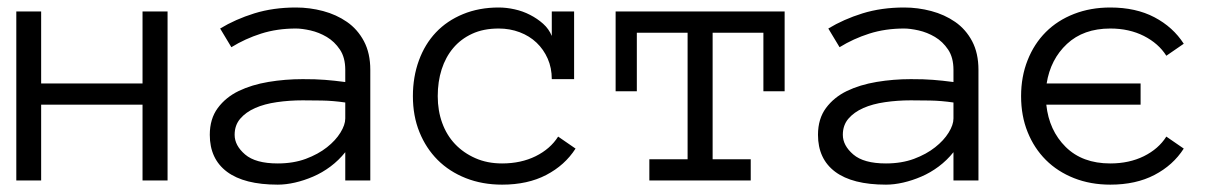

<svg xmlns="http://www.w3.org/2000/svg" viewBox="-20 -486 3315 517"><path d="M431.2 0H363.8V-204.1H90.8V0H23.9V-455.1H90.8V-261.2H363.8V-455.1H431.2Z M544.9 -123Q544.9 -166 566.4 -195.1Q587.9 -224.1 622.8 -241Q657.7 -257.8 702.9 -265.4Q748 -272.9 794.9 -272.9Q813 -272.9 827.4 -272.5Q841.8 -272 854.7 -271Q867.7 -270 880.9 -268.6Q894 -267.1 909.7 -265.1V-297.9Q909.7 -331.1 895.3 -352.5Q880.9 -374 859.9 -386.5Q838.9 -398.9 815.9 -404.1Q793 -409.2 776.9 -409.2Q726.1 -409.2 683.1 -395.5Q640.1 -381.8 603 -358.9L572.8 -409.2Q613.8 -434.1 664.8 -450Q715.8 -465.8 776.9 -465.8Q814 -465.8 849.9 -456.3Q885.7 -446.8 914.3 -427Q942.9 -407.2 960 -375Q977.1 -342.8 977.1 -297.9V0H909.7V-76.2Q892.1 -54.2 869.9 -37.6Q847.7 -21 823.2 -10.5Q798.8 0 774.4 5.6Q750 11.2 728 11.2Q637.7 11.2 591.3 -23.4Q544.9 -58.1 544.9 -123ZM728 -45.9Q770 -45.9 803.5 -58.3Q836.9 -70.8 860.4 -89.4Q883.8 -107.9 896.7 -128.9Q909.7 -149.9 909.7 -167V-210Q877 -214.8 846.9 -215.3Q816.9 -215.8 794.9 -215.8Q758.8 -215.8 725.3 -210.9Q691.9 -206.1 667 -195.1Q642.1 -184.1 627 -166.5Q611.8 -148.9 611.8 -123Q611.8 -94.2 639.9 -70.1Q668 -45.9 728 -45.9Z M1529.8 -85.9Q1501 -41 1450.9 -14.9Q1400.9 11.2 1332 11.2Q1278.8 11.2 1234.4 -6.3Q1189.9 -23.9 1158.4 -55.4Q1127 -86.9 1109.4 -130.4Q1091.8 -173.8 1091.8 -227.1Q1091.8 -278.8 1107.9 -323Q1124 -367.2 1153.8 -398.7Q1183.6 -430.2 1226.8 -448Q1270 -465.8 1322.8 -465.8Q1343.8 -465.8 1365.7 -460.9Q1387.7 -456.1 1407.2 -446Q1426.8 -436 1442.4 -422.1Q1458 -408.2 1465.8 -389.2V-455.1H1525.9V-272.9H1465.8Q1465.8 -303.2 1454.8 -328.1Q1443.8 -353 1424.8 -371.1Q1405.8 -389.2 1379.4 -399.2Q1353 -409.2 1322.8 -409.2Q1281.7 -409.2 1251.2 -395Q1220.7 -380.9 1200.2 -356.4Q1179.7 -332 1169.2 -299.1Q1158.7 -266.1 1158.7 -227.1Q1158.7 -188 1170.7 -155Q1182.6 -122.1 1205.3 -98.1Q1228 -74.2 1260 -60.1Q1292 -45.9 1332 -45.9Q1382.8 -45.9 1422.4 -65.4Q1461.9 -85 1482.9 -118.2Z M2092.8 -240.2H2035.6V-397.9H1898.9V-57.1H2001.5V0H1728.5V-57.1H1831.5V-397.9H1694.8V-240.2H1637.7V-455.1H2092.8Z M2182.6 -123Q2182.6 -166 2204.1 -195.1Q2225.6 -224.1 2260.5 -241Q2295.4 -257.8 2340.6 -265.4Q2385.7 -272.9 2432.6 -272.9Q2450.7 -272.9 2465.1 -272.5Q2479.5 -272 2492.4 -271Q2505.4 -270 2518.6 -268.6Q2531.7 -267.1 2547.4 -265.1V-297.9Q2547.4 -331.1 2533 -352.5Q2518.6 -374 2497.6 -386.5Q2476.6 -398.9 2453.6 -404.1Q2430.7 -409.2 2414.6 -409.2Q2363.8 -409.2 2320.8 -395.5Q2277.8 -381.8 2240.7 -358.9L2210.4 -409.2Q2251.5 -434.1 2302.5 -450Q2353.5 -465.8 2414.6 -465.8Q2451.7 -465.8 2487.5 -456.3Q2523.4 -446.8 2552 -427Q2580.6 -407.2 2597.7 -375Q2614.7 -342.8 2614.7 -297.9V0H2547.4V-76.2Q2529.8 -54.2 2507.6 -37.6Q2485.4 -21 2460.9 -10.5Q2436.5 0 2412.1 5.6Q2387.7 11.2 2365.7 11.2Q2275.4 11.2 2229 -23.4Q2182.6 -58.1 2182.6 -123ZM2365.7 -45.9Q2407.7 -45.9 2441.2 -58.3Q2474.6 -70.8 2498 -89.4Q2521.5 -107.9 2534.4 -128.9Q2547.4 -149.9 2547.4 -167V-210Q2514.6 -214.8 2484.6 -215.3Q2454.6 -215.8 2432.6 -215.8Q2396.5 -215.8 2363 -210.9Q2329.6 -206.1 2304.7 -195.1Q2279.8 -184.1 2264.6 -166.5Q2249.5 -148.9 2249.5 -123Q2249.5 -94.2 2277.6 -70.1Q2305.7 -45.9 2365.7 -45.9Z M2797.4 -204.1Q2804.7 -134.8 2849.6 -90.3Q2894.5 -45.9 2969.7 -45.9Q3020.5 -45.9 3060.1 -65.4Q3099.6 -85 3120.6 -118.2L3167.5 -85.9Q3138.7 -41 3088.6 -14.9Q3038.6 11.2 2969.7 11.2Q2916.5 11.2 2872.1 -6.3Q2827.6 -23.9 2796.1 -55.4Q2764.6 -86.9 2747.1 -130.4Q2729.5 -173.8 2729.5 -227.1Q2729.5 -279.8 2747.1 -324Q2764.6 -368.2 2796.1 -399.7Q2827.6 -431.2 2872.1 -448.5Q2916.5 -465.8 2969.7 -465.8Q3038.6 -465.8 3088.6 -439.5Q3138.7 -413.1 3167.5 -368.2L3120.6 -335.9Q3099.6 -369.1 3060.1 -389.2Q3020.5 -409.2 2969.7 -409.2Q2897.5 -409.2 2853 -367.7Q2808.6 -326.2 2798.3 -261.2H3051.3V-204.1Z"/></svg>

Font: Anonymous Pro
Style: Regular
Weight: 400
Monospace: yes
Designer: Mark Simonson
Version: Version 1.002